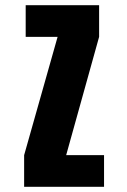

<svg xmlns="http://www.w3.org/2000/svg" viewBox="-20 -720 490 740"><path d="M235 -122H381V0H73V-122L202 -578H79V-700H362V-578Z"/></svg>

Font: League Mono Condensed ExtraBold
Style: Regular
Weight: 800
Width: 1
Designer: Tyler Finck
Foundry: The League of Moveable Type / Tyler Finck
Version: Version 2.210